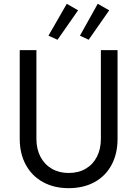

<svg xmlns="http://www.w3.org/2000/svg" viewBox="-20 -984 724 1012"><path d="M84 -252V-719.7H171.9V-252Q171.9 -198.7 193.1 -158Q214.4 -117.2 252.9 -94.7Q291.5 -72.3 341.8 -72.3Q393.6 -72.3 431.9 -94.7Q470.2 -117.2 491 -158Q511.7 -198.7 511.7 -252V-719.7H599.6V-252Q599.6 -173.8 568.1 -115Q536.6 -56.2 478.3 -24.2Q419.9 7.8 341.8 7.8Q264.6 7.8 206.3 -24.4Q147.9 -56.6 116 -115.5Q84 -174.3 84 -252ZM235.4 -795.9 332 -963.9 391.6 -929.7 283.2 -774.4ZM401.4 -795.9 495.1 -963.9 555.7 -929.7 447.3 -774.4Z"/></svg>

Font: Reddit Sans Vanilla
Style: Regular
Weight: 400
Designer: Stephen Hutchings
Foundry: Reddit
Version: Version 1.013